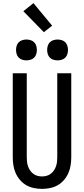

<svg xmlns="http://www.w3.org/2000/svg" viewBox="-20 -1206 540 1234"><path d="M250 8Q224 8 197.5 2.5Q171 -3 148.5 -16Q126 -29 108.5 -49.5Q91 -70 80.5 -94Q70 -118 66 -144Q62 -170 62 -196V-735H152V-196Q152 -181 153.5 -166.5Q155 -152 160 -137.5Q165 -123 173.5 -110.5Q182 -98 194 -89Q206 -80 220.5 -76Q235 -72 250 -72Q265 -72 279.5 -76Q294 -80 306 -89Q318 -98 326.5 -110.5Q335 -123 340 -137.5Q345 -152 346.5 -166.5Q348 -181 348 -196V-735H438V-196Q438 -170 434 -144Q430 -118 419.5 -94Q409 -70 391.5 -49.5Q374 -29 351.5 -16Q329 -3 302.5 2.5Q276 8 250 8ZM350 -818Q337 -818 323.5 -822Q310 -826 300.5 -835.5Q291 -845 287 -858.5Q283 -872 283 -885Q283 -898 287 -911.5Q291 -925 300.5 -934.5Q310 -944 323.5 -948Q337 -952 350 -952Q363 -952 376.5 -948Q390 -944 399.5 -934.5Q409 -925 413 -911.5Q417 -898 417 -885Q417 -872 413 -858.5Q409 -845 399.5 -835.5Q390 -826 376.5 -822Q363 -818 350 -818ZM150 -818Q137 -818 123.5 -822Q110 -826 100.5 -835.5Q91 -845 87 -858.5Q83 -872 83 -885Q83 -898 87 -911.5Q91 -925 100.5 -934.5Q110 -944 123.5 -948Q137 -952 150 -952Q163 -952 176.5 -948Q190 -944 199.5 -934.5Q209 -925 213 -911.5Q217 -898 217 -885Q217 -872 213 -858.5Q209 -845 199.5 -835.5Q190 -826 176.5 -822Q163 -818 150 -818ZM262 -999 130 -1134 195 -1186 315 -1041Z"/></svg>

Font: Iosevka Fixed Medium
Style: Regular
Weight: 500
Monospace: yes
Designer: Belleve Invis
Foundry: Belleve Invis
Version: Version 32.3.0